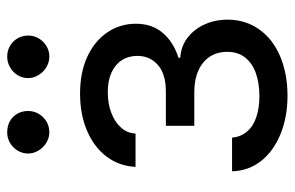

<svg xmlns="http://www.w3.org/2000/svg" viewBox="-156 -612 780 507"><g transform="rotate(-90 233.5 -359.0)"><path d="M232.4 -63.5Q266.6 -63.5 293 -72.8Q319.3 -82 334.5 -101.1Q349.6 -120.1 349.6 -148.4Q349.6 -174.8 336.9 -194.3Q324.2 -213.9 300.3 -224.6Q276.4 -235.4 244.1 -235.4H154.3V-310.5H244.1Q291 -310.5 314.9 -331.5Q338.9 -352.5 338.9 -385.7Q338.9 -409.2 327.6 -426.8Q316.4 -444.3 294.9 -454.1Q273.4 -463.9 243.2 -463.9Q212.9 -463.9 188.5 -454.6Q164.1 -445.3 149.4 -428.7Q134.8 -412.1 133.8 -390.6H45.9Q47.9 -433.6 72.8 -466.8Q97.7 -500 141.1 -518.6Q184.6 -537.1 239.3 -537.1Q294.9 -537.1 336.4 -518.1Q377.9 -499 400.9 -465.3Q423.8 -431.6 423.8 -389.6Q423.8 -346.7 399.4 -318.4Q375 -290 334 -277.3V-272.5Q364.3 -270.5 386.7 -253.4Q409.2 -236.3 421.9 -208.5Q434.6 -180.7 434.6 -147.5Q434.6 -100.6 409.2 -64.5Q383.8 -28.3 337.9 -8.8Q292 10.7 233.4 10.7Q177.7 10.7 132.3 -7.8Q86.9 -26.4 61 -59.6Q35.2 -92.8 34.2 -135.7H123Q125 -113.3 138.7 -96.7Q152.3 -80.1 176.8 -71.8Q201.2 -63.5 232.4 -63.5ZM81.1 -673.8Q81.1 -689.5 88.9 -702.1Q96.7 -714.8 109.4 -722.2Q122.1 -729.5 136.7 -729.5Q153.3 -729.5 166 -722.7Q178.7 -715.8 186 -703.1Q193.4 -690.4 193.4 -673.8Q193.4 -659.2 186 -646.5Q178.7 -633.8 166 -626Q153.3 -618.2 136.7 -618.2Q123 -618.2 109.9 -626Q96.7 -633.8 88.9 -647Q81.1 -660.2 81.1 -673.8ZM280.3 -673.8Q280.3 -689.5 288.1 -702.1Q295.9 -714.8 309.1 -722.2Q322.3 -729.5 336.9 -729.5Q352.5 -729.5 365.2 -722.2Q377.9 -714.8 385.3 -702.1Q392.6 -689.5 392.6 -673.8Q392.6 -659.2 385.3 -646.5Q377.9 -633.8 365.2 -626Q352.5 -618.2 336.9 -618.2Q322.3 -618.2 309.1 -626Q295.9 -633.8 288.1 -647Q280.3 -660.2 280.3 -673.8Z"/></g></svg>

Font: Pretendard Std Variable
Style: Regular
Weight: 400
Designer: Base glyphs from Inter by Rasmus Andersson; Hangeul glyphs from Noto Sans CJK(Source Han Sans) by Jang Soo-young and Kan
Foundry: Kil Hyung-jin
Version: Version 1.309;Glyphs 3.2 (3225)